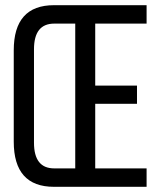

<svg xmlns="http://www.w3.org/2000/svg" viewBox="-20 -720 617 740"><path d="M508 -390V-320H347V-71H545V0H188Q33 0 33 -174V-526Q33 -700 188 -700H545V-629H347V-390ZM189 -629Q111 -629 111 -530V-170Q111 -71 189 -71H270V-629Z"/></svg>

Font: Adderley Regular
Style: Regular
Weight: 400
Designer: gorohovskiy
Version: Version 1.003 November 13, 2017